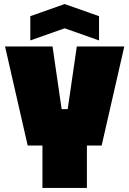

<svg xmlns="http://www.w3.org/2000/svg" viewBox="-20 -930 640 950"><path d="M190 0V-210H117L5 -700H240L285 -390H315L360 -700H595L483 -210H410V0ZM130 -730V-850L300 -910L470 -850V-730L300 -790Z"/></svg>

Font: Tektur SemiCondensed Black
Style: Regular
Weight: 900
Width: 4
Designer: Adam Jagosz
Foundry: Adam Jagosz
Version: Version 1.005;gftools[0.9.30]